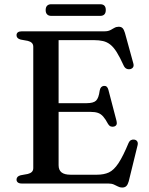

<svg xmlns="http://www.w3.org/2000/svg" viewBox="-20 -844 686 883"><path d="M205.5 -369.5H378.5Q409.5 -369.5 421.8 -381.2Q434 -393 438.5 -427.5Q440.5 -438 445.2 -443Q450 -448 457.5 -449Q473.5 -450.5 478.5 -431L516 -287.5Q518.5 -277 515.8 -270.8Q513 -264.5 504.5 -262Q496.5 -260 489.5 -262.5Q482.5 -265 477.5 -273Q465 -296.5 454.2 -308.5Q443.5 -320.5 430 -325Q416.5 -329.5 396 -329.5H205.5ZM56 -682Q56 -690.5 62 -695.2Q68 -700 80.5 -700H461Q476.5 -700 486.8 -705.2Q497 -710.5 506 -715.8Q515 -721 526 -721Q537.5 -721 543.8 -714.5Q550 -708 554.5 -693L593 -553Q596 -543 592.8 -536.2Q589.5 -529.5 580.5 -526.5Q570.5 -524 562.2 -527.8Q554 -531.5 549 -542Q531.5 -580.5 517 -603.8Q502.5 -627 487.2 -639Q472 -651 453.8 -655.2Q435.5 -659.5 411 -659.5H249.5V-84Q249.5 -62 263 -51.2Q276.5 -40.5 304.5 -40.5H425.5Q458 -40.5 480.8 -51Q503.5 -61.5 524.5 -93Q545.5 -124.5 571.5 -187Q575.5 -196 582.2 -199.5Q589 -203 597 -202Q607 -200.5 611.2 -193.5Q615.5 -186.5 612.5 -175L572 -10Q568 4.5 561.2 11.5Q554.5 18.5 541.5 18.5Q531.5 18.5 522.8 13.8Q514 9 503.5 4.5Q493 0 478 0H80.5Q68 0 62 -5Q56 -10 56 -18Q56 -33 75 -38L108 -44Q120 -47 126.5 -53.5Q133 -60 133 -71V-629Q133 -640 126.5 -646.5Q120 -653 108 -656L75 -662Q56 -667 56 -682ZM190 -797.5Q190 -811 196.8 -817.8Q203.5 -824.5 215.5 -824.5H441Q453.5 -824.5 460 -818Q466.5 -811.5 466.5 -798Q466.5 -784.5 460 -777.8Q453.5 -771 441 -771H215.5Q203.5 -771 196.8 -777.8Q190 -784.5 190 -797.5Z"/></svg>

Font: Fraunces Wonky
Style: Regular
Weight: 400
Version: Version 1.000;[b76b70a41]